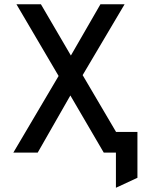

<svg xmlns="http://www.w3.org/2000/svg" viewBox="-20 -720 714 906"><path d="M527 166V0H477V-97.5H628.5V119ZM43 0 256.5 -361.5 57.5 -700H173L314.5 -458L454 -700H568L370 -365.5L585 0H469.5L312 -269.5L158 0Z"/></svg>

Font: Overpass Medium
Style: Regular
Weight: 500
Designer: Delve Withrington, Dave Bailey, Thomas Jockin
Foundry: Delve Fonts LLC
Version: Version 4.000